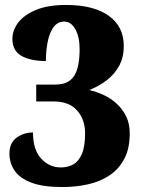

<svg xmlns="http://www.w3.org/2000/svg" viewBox="-20 -744 571 774"><path d="M231 10Q154 10 107 -7.5Q60 -25 39 -56Q18 -87 18 -125Q18 -168 47 -189Q76 -210 113 -210Q113 -140 146 -104.5Q179 -69 226 -69Q252 -69 274 -80.5Q296 -92 309.5 -122Q323 -152 323 -207Q323 -262 291 -298.5Q259 -335 196 -335H126V-403H202Q242 -403 263.5 -421Q285 -439 293 -471.5Q301 -504 301 -545Q301 -596 283.5 -626.5Q266 -657 239 -657Q212 -657 195.5 -634Q179 -611 172 -574.5Q165 -538 165 -498Q104 -498 67 -518.5Q30 -539 30 -588Q30 -622 53.5 -653Q77 -684 125 -704Q173 -724 247 -724Q356 -724 417.5 -681Q479 -638 479 -558Q479 -513 460.5 -479Q442 -445 411 -421Q380 -397 340 -381Q370 -374 399 -360.5Q428 -347 451 -325.5Q474 -304 488.5 -275Q503 -246 503 -206Q503 -145 481 -103.5Q459 -62 421.5 -37Q384 -12 335 -1Q286 10 231 10Z"/></svg>

Font: Noto Serif Khmer SemiCondensed Black
Style: Regular
Weight: 900
Width: 4
Designer: Danh Hong and the Monotype Design Team
Foundry: Monotype Imaging Inc.
Version: Version 2.004